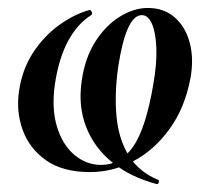

<svg xmlns="http://www.w3.org/2000/svg" viewBox="-20 -419 521 482"><path d="M373 43Q306 25 261 -12Q216 -49 196 -101Q176 -153 185 -215Q193 -273 219 -314Q245 -355 280.5 -377Q316 -399 351 -399Q392 -399 419 -375Q446 -351 456.5 -311Q467 -271 458 -222Q444 -148 405.5 -95Q367 -42 315 -14.5Q263 13 206 13Q137 13 95 -17Q53 -47 36.5 -94Q20 -141 28 -192Q36 -245 62.5 -286Q89 -327 127 -355Q165 -383 205 -394Q207 -395 210 -389.5Q213 -384 209 -381Q175 -360 151.5 -317Q128 -274 118 -209Q109 -147 123 -101Q137 -55 167 -30Q197 -5 234 -5Q282 -5 314 -50.5Q346 -96 365 -208Q374 -260 372.5 -298.5Q371 -337 361.5 -359Q352 -381 336 -381Q297 -381 277 -253Q267 -184 272.5 -126.5Q278 -69 303.5 -28Q329 13 378 33Q380 34 378.5 39Q377 44 373 43Z"/></svg>

Font: Cormorant Garamond Light
Style: Italic
Weight: 300
Italic angle: -10°
Designer: Christian Thalmann (Catharsis Fonts)
Foundry: Catharsis Fonts
Version: Version 4.001